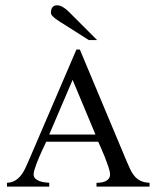

<svg xmlns="http://www.w3.org/2000/svg" viewBox="-20 -694 582 714"><path d="M338.9 0V-14.2Q347.2 -14.2 356 -15.4Q364.7 -16.6 372.1 -20Q379.4 -23.4 384.3 -29.5Q389.2 -35.6 389.2 -45.9Q389.2 -55.7 383.3 -73.2Q377.4 -90.8 370.1 -109.4Q362.8 -127.9 355.5 -144Q348.1 -160.2 345.2 -167H151.9Q149.9 -163.1 145.8 -154.1Q141.6 -145 136.2 -133.5Q130.9 -122.1 125.5 -109.4Q120.1 -96.7 115.5 -84.5Q110.8 -72.3 107.9 -62Q105 -51.8 105 -45.9Q105 -36.1 111.3 -30Q117.7 -23.9 127 -20.5Q136.2 -17.1 146 -15.9Q155.8 -14.6 163.1 -14.2V0H5.9V-14.2Q23.4 -15.1 35.6 -22.2Q47.9 -29.3 57.1 -40.8Q66.4 -52.2 73.5 -67.1Q80.6 -82 87.9 -99.1L264.2 -509.8H276.9L450.2 -96.2Q457.5 -79.1 464.1 -64.7Q470.7 -50.3 480 -39.3Q489.3 -28.3 502.4 -21.7Q515.6 -15.1 536.1 -14.2V0ZM250 -397 163.1 -193.8H335ZM310.5 -544.9 202.6 -613.3Q169.4 -633.8 169.4 -646Q169.4 -674.3 192.4 -674.3Q211.9 -674.3 236.3 -649.9L341.3 -544.9Z"/></svg>

Font: Scheherazade
Style: Regular
Weight: 400
Designer: SIL International
Foundry: SIL International
Version: Version 2.100 (build 932/914)